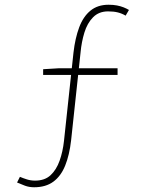

<svg xmlns="http://www.w3.org/2000/svg" viewBox="-20 -692 640 810"><path d="M124 98Q103 98 85.5 91.5Q68 85 52 78L64 54Q78 60 94 65Q110 70 128 70Q169 70 193.5 47Q218 24 231.5 -14Q245 -52 250 -98L290 -470Q297 -531 314 -576.5Q331 -622 361.5 -647Q392 -672 438 -672Q458 -672 473.5 -669Q489 -666 501.5 -661Q514 -656 524 -650L510 -626Q495 -635 477.5 -639.5Q460 -644 436 -644Q397 -644 372.5 -619Q348 -594 336 -554.5Q324 -515 320 -472L280 -100Q273 -38 255 6.5Q237 51 205 74.5Q173 98 124 98ZM162 -376V-400L228 -404H476V-376Z"/></svg>

Font: Source Code Pro ExtraLight
Style: Regular
Weight: 200
Monospace: yes
Designer: Paul D. Hunt, Teo Tuominen
Foundry: Adobe
Version: Version 1.026;hotconv 1.1.0;makeotfexe 2.6.0